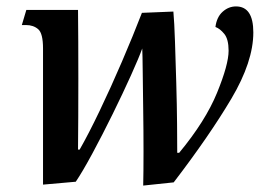

<svg xmlns="http://www.w3.org/2000/svg" viewBox="-20 -567 821 598"><path d="M426 11 521 1Q632 -144 700.5 -259.5Q769 -375 769 -466Q769 -547 715 -547Q692 -547 673.5 -530.5Q655 -514 651 -483Q665 -478 678.5 -461.5Q692 -445 692 -409Q692 -366 656 -278Q620 -190 538 -91H532Q532 -121 531.5 -180.5Q531 -240 529 -308.5Q527 -377 525 -437.5Q523 -498 520 -531L422 -527Q395 -457 360 -375.5Q325 -294 290 -221Q255 -148 228 -101H223Q224 -197 224 -322.5Q224 -448 223 -536H62L48 -489H61Q84 -489 99 -476Q114 -463 114 -416V8L216 -1Q237 -32 268 -89.5Q299 -147 331 -212Q363 -277 388 -332.5Q413 -388 423 -416Q424 -397 424.5 -344.5Q425 -292 426 -225.5Q427 -159 427 -95Q427 -31 426 11Z"/></svg>

Font: Noto Serif SemiCondensed Semi
Style: Italic
Weight: 600
Width: 4
Italic angle: -12°
Designer: Monotype Design Team
Foundry: Monotype Imaging Inc.
Version: Version 1.901